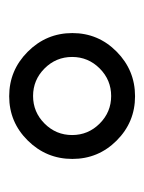

<svg xmlns="http://www.w3.org/2000/svg" viewBox="32 -780 314 418"><g transform="rotate(90 189.0 -571.0)"><path d="M52 -571.5Q52 -628 92.5 -668Q133 -708 189.5 -708Q246 -708 286 -668Q326 -628 326 -571.5Q326 -515 286 -474.5Q246 -434 189.5 -434Q133 -434 92.5 -474.5Q52 -515 52 -571.5ZM129 -511Q154 -486 189 -486Q224 -486 249 -511Q274 -536 274 -571Q274 -606 249 -631Q224 -656 189 -656Q154 -656 129 -631Q104 -606 104 -571Q104 -536 129 -511Z"/></g></svg>

Font: Varela
Style: Regular
Weight: 400
Designer: Joe Prince
Foundry: Joe Prince
Version: Version 1.000